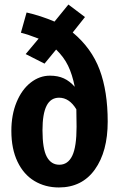

<svg xmlns="http://www.w3.org/2000/svg" viewBox="-20 -810 529 845"><path d="M454 -275Q454 -143 397.5 -64Q341 15 239 15Q179 15 131.5 -13.5Q84 -42 57 -98.5Q30 -155 30 -234Q30 -305 53 -360.5Q76 -416 115 -446.5Q154 -477 200 -477Q235 -477 261 -465Q287 -453 309 -428Q298 -483 279.5 -521Q261 -559 227 -592L176 -530L93 -572L150 -640Q104 -658 72 -666L97 -755Q159 -741 220 -715L281 -790L354 -735L300 -667Q383 -598 418.5 -503Q454 -408 454 -275ZM317 -252 316 -329Q285 -380 240 -380Q203 -380 185 -344.5Q167 -309 167 -237Q167 -155 186 -120Q205 -85 241 -85Q279 -85 298 -124.5Q317 -164 317 -252Z"/></svg>

Font: Fira Sans Extra Condensed SemiBold
Style: Regular
Weight: 600
Width: 1
Designer: Carrois Corporate & Edenspiekermann AG
Foundry: Carrois Corporate GbR & Edenspiekermann AG
Version: Version 4.203